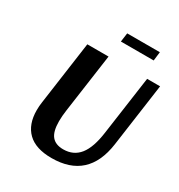

<svg xmlns="http://www.w3.org/2000/svg" viewBox="-192 -948 1019 1090"><g transform="rotate(30 318.0 -403.0)"><path d="M531 -759H316L324 -817H538ZM305 11Q201 11 149 -39.5Q97 -90 97 -183Q97 -211 101 -236L159 -650H298L244 -267Q238 -225 238 -192Q238 -125 262.5 -95Q287 -65 338 -65Q405 -65 444 -114Q483 -163 497 -267L551 -650H636L578 -236Q543 11 305 11Z"/></g></svg>

Font: Arsenal
Style: Bold Italic
Weight: 700
Italic angle: -9.10001°
Designer: Andrij Shevchenko
Foundry: Stairsfor
Version: Version 2.001;PS 002.001;hotconv 1.0.88;makeotf.lib2.5.64775